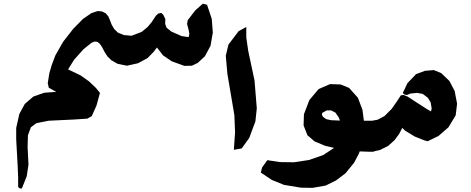

<svg xmlns="http://www.w3.org/2000/svg" viewBox="-20 -874 2627 1070"><path d="M504.9 -374 418.9 -365.2 298.8 -362.3 227.5 -357.4 166 -335.9 118.2 -294.9 87.9 -239.3 70.3 -161.1V-96.7L78.1 43.9L81.1 113.3V168L89.8 175.8L101.6 176.8L128.9 108.4L138.7 43.9L133.8 -55.7L135.7 -120.1L152.3 -165L182.6 -187.5L251 -201.2L393.6 -208L466.8 -212.9L491.2 -226.6L517.6 -285.2L537.1 -356.4Z M513.7 -384.8 475.6 -420.9 428.7 -454.1 359.4 -487.3 393.6 -542 445.3 -599.6 490.2 -635.7 507.8 -642.6 523.4 -640.6 536.1 -629.9 547.9 -613.3 562.5 -585 578.1 -560.5 599.6 -539.1 634.8 -518.6 687.5 -507.8 749 -521.5 801.8 -549.8 836.9 -585.9 854.5 -609.4 888.7 -565.4 937.5 -532.2 1007.8 -506.8 1049.8 -507.8 1082 -523.4 1122.1 -560.5 1153.3 -619.1 1166 -692.4 1160.2 -768.6 1133.8 -847.7 1110.4 -853.5 1068.4 -816.4 1026.4 -761.7 1022.5 -740.2 1031.2 -708 1035.2 -685.5 1031.2 -667 992.2 -672.9 934.6 -698.2 908.2 -719.7 900.4 -741.2 901.4 -767.6 889.6 -792 878.9 -801.8 862.3 -798.8 848.6 -786.1 826.2 -752 801.8 -722.7 769.5 -696.3 712.9 -674.8 669.9 -678.7 636.7 -692.4 616.2 -712.9 602.5 -736.3 591.8 -763.7 584 -782.2 569.3 -799.8 547.9 -810.5 524.4 -812.5 489.3 -800.8 442.4 -768.6 387.7 -712.9 332 -641.6 289.1 -566.4 268.6 -512.7 254.9 -465.8 246.1 -410.2 252 -384.8 303.7 -356.4 354.5 -310.5 537.1 -356.4Z M1309.6 -700.2 1252.9 -625 1238.3 -563.5 1247.1 -462.9 1286.1 -232.4 1290 -136.7 1283.2 -39.1 1327.1 -46.9 1369.1 -105.5 1403.3 -197.3 1411.1 -270.5 1398.4 -425.8 1363.3 -590.8 1352.5 -665V-723.6Z M1433.6 87.9 1495.1 128.9 1562.5 156.2 1657.2 171.9 1721.7 172.9 1794.9 160.2 1852.5 131.8 1905.3 91.8 1953.1 33.2 1980.5 -18.6 1984.4 -30.3 2039.1 -28.3H2060.5L2081.1 -37.1L2088.9 -68.4L2087.9 -143.6L2072.3 -187.5L2051.8 -201.2H2037.1H2007.8L2000 -261.7L1974.6 -329.1L1925.8 -383.8L1878.9 -403.3L1819.3 -405.3L1755.9 -377.9L1704.1 -316.4L1673.8 -237.3L1671.9 -174.8L1693.4 -120.1L1733.4 -85.9L1792 -61.5L1841.8 -49.8L1781.2 -9.8L1702.1 17.6L1618.2 30.3L1540 29.3L1469.7 18.6L1440.4 59.6ZM1874 -202.1 1825.2 -204.1 1797.9 -210 1780.3 -222.7 1773.4 -235.4 1776.4 -245.1 1800.8 -258.8H1825.2L1849.6 -246.1L1869.1 -217.8Z M2123 -227.5 2085 -207 2053.7 -201.2H2030.3L2012.7 -191.4L2002.9 -158.2L2006.8 -68.4L2019.5 -39.1L2036.1 -28.3H2053.7L2097.7 -38.1L2142.6 -60.5L2177.7 -91.8L2204.1 -127L2221.7 -161.1L2238.3 -145.5L2291 -113.3L2344.7 -91.8L2363.3 -86.9L2423.8 -116.2L2479.5 -165L2519.5 -231.4L2527.3 -295.9L2513.7 -367.2L2484.4 -422.9L2438.5 -466.8L2397.5 -483.4L2348.6 -479.5L2298.8 -460.9L2251 -411.1L2224.6 -355.5L2235.4 -346.7L2248 -344.7L2266.6 -352.5L2304.7 -356.4L2335.9 -350.6L2364.3 -329.1L2379.9 -303.7L2385.7 -269.5L2381.8 -252.9L2358.4 -266.6L2300.8 -303.7L2251 -335.9L2229.5 -344.7L2213.9 -342.8L2194.3 -312.5L2163.1 -267.6Z"/></svg>

Font: MaokenAssortedSans-TC
Style: Regular
Weight: 500
Version: Version 0.83